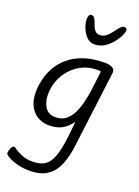

<svg xmlns="http://www.w3.org/2000/svg" viewBox="-201 -858 926 1282"><g transform="rotate(20 262.0 -216.5)"><path d="M180 343Q134 343 93.5 332Q53 321 28 306.5Q3 292 3 283Q3 274 6.5 260.5Q10 247 17 237Q24 227 33 227Q36 227 54.5 240Q73 253 104.5 266Q136 279 178 279Q224 279 255 264Q286 249 306 211Q326 173 338 105Q350 37 359 -69Q325 -23 288 -4.5Q251 14 198 14Q158 14 122.5 -5Q87 -24 64.5 -64Q42 -104 42 -167Q42 -207 52.5 -253.5Q63 -300 88 -345Q113 -390 155.5 -426.5Q198 -463 261 -485Q324 -507 411 -507Q422 -507 438.5 -504.5Q455 -502 468 -493Q481 -484 481 -463L411 91Q402 162 378.5 219.5Q355 277 308 310Q261 343 180 343ZM222 -52Q266 -52 295 -75Q324 -98 342 -135.5Q360 -173 370.5 -217Q381 -261 387 -304L404 -442Q400 -444 391 -444.5Q382 -445 380 -445Q306 -445 248 -408Q190 -371 157 -310Q124 -249 124 -176Q124 -127 147.5 -89.5Q171 -52 222 -52ZM299 -598Q267 -598 243.5 -622.5Q220 -647 207.5 -680Q195 -713 195 -739Q195 -752 199.5 -764Q204 -776 217 -776Q233 -776 241.5 -760Q250 -744 257 -722.5Q264 -701 276.5 -685Q289 -669 314 -669Q338 -669 357.5 -685Q377 -701 392.5 -722.5Q408 -744 422.5 -760Q437 -776 450 -776Q470 -776 470 -755Q470 -746 458.5 -720.5Q447 -695 424.5 -667Q402 -639 370.5 -618.5Q339 -598 299 -598Z"/></g></svg>

Font: Kite One
Style: Regular
Weight: 400
Designer: Eduardo Rodriguez Tunni
Foundry: Eduardo Rodriguez Tunni
Version: Version 1.002; ttfautohint (v1.8.4.7-5d5b);gftools[0.9.23]